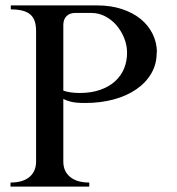

<svg xmlns="http://www.w3.org/2000/svg" viewBox="-20 -692 656 712"><path d="M562 -498Q561.5 -534.7 545.9 -566.4Q530.3 -598.1 501.5 -621.6Q472.7 -645 431.9 -658.4Q391.1 -671.9 340.8 -671.9H20V-657.2Q46.4 -657.2 64.2 -652.3Q82 -647.5 93 -637.7Q104 -627.9 108.9 -612.8Q113.8 -597.7 113.8 -577.1V-92.8Q113.8 -56.6 89.4 -35.9Q64.9 -15.1 19 -15.1V0H311V-15.1Q265.1 -15.1 240 -35.9Q214.8 -56.6 214.8 -92.8V-325.2Q224.1 -319.8 242.4 -314.9Q260.7 -310.1 295.9 -310.1Q352.5 -310.1 401.4 -323.2Q450.2 -336.4 485.8 -361.1Q521.5 -385.7 541.5 -420.4Q561.5 -455.1 561 -498ZM451.2 -496.1Q451.2 -465.3 440.2 -438.2Q429.2 -411.1 407 -390.9Q384.8 -370.6 351.8 -358.9Q318.8 -347.2 274.9 -347.2Q259.3 -347.2 242.7 -349.4Q226.1 -351.6 214.8 -356V-599.1Q214.8 -620.1 226.6 -632.1Q238.3 -644 258.8 -644H318.8Q346.2 -644 370.4 -631.3Q394.5 -618.7 412.4 -597.7Q430.2 -576.7 440.7 -550.3Q451.2 -523.9 451.2 -496.1Z"/></svg>

Font: Galatia SIL
Style: Regular
Weight: 400
Designer: Development by SIL's NRSI team
Version: Version 2.1